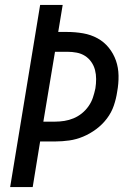

<svg xmlns="http://www.w3.org/2000/svg" viewBox="-20 -755 540 775"><path d="M21 0 142 -735H233L215 -626H251Q284 -626 315.5 -620.5Q347 -615 373.5 -600.5Q400 -586 419 -562.5Q438 -539 448 -510.5Q458 -482 458.5 -449.5Q459 -417 453 -385Q449 -357 439.5 -329Q430 -301 411.5 -276.5Q393 -252 368 -233.5Q343 -215 315.5 -203.5Q288 -192 259.5 -188Q231 -184 203 -184H142L112 0ZM155 -264H203Q221 -264 240 -267Q259 -270 277 -277.5Q295 -285 310.5 -297.5Q326 -310 337.5 -326.5Q349 -343 355 -361Q361 -379 365 -398Q368 -417 368 -436Q368 -455 363.5 -472.5Q359 -490 348.5 -505Q338 -520 323 -529.5Q308 -539 289.5 -542.5Q271 -546 252 -546H202Z"/></svg>

Font: Iosevka Term Curly Medium
Style: Italic
Weight: 500
Italic angle: -9°
Designer: Belleve Invis
Foundry: Belleve Invis
Version: Version 32.3.0